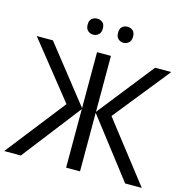

<svg xmlns="http://www.w3.org/2000/svg" viewBox="-127 -1028 1109 1147"><g transform="rotate(15 427.0 -454.0)"><path d="M288 -367 11 -714H111L384 -368V-714H470V-368L743 -714H843L566 -368L852 0H749L470 -362V0H384V-362L104 0H1ZM287 -859Q287 -885 301 -896.5Q315 -908 334 -908Q353 -908 367 -896.5Q381 -885 381 -859Q381 -834 367 -821.5Q353 -809 334 -809Q315 -809 301 -821.5Q287 -834 287 -859ZM475 -859Q475 -885 488.5 -896.5Q502 -908 521 -908Q540 -908 554 -896.5Q568 -885 568 -859Q568 -834 554 -821.5Q540 -809 521 -809Q502 -809 488.5 -821.5Q475 -834 475 -859Z"/></g></svg>

Font: Go Noto Current
Style: Regular
Weight: 400
Designer: Monotype Design Team
Foundry: Monotype Imaging Inc.
Version: Version 2.007; ttfautohint (v1.8) -l 8 -r 50 -G 200 -x 14 -D